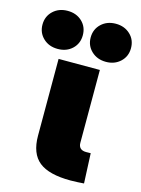

<svg xmlns="http://www.w3.org/2000/svg" viewBox="-182 -812 647 878"><g transform="rotate(15 141.5 -373.0)"><path d="M240.2 0.5Q137.7 0.5 90.8 -37.1Q43.9 -74.7 43.9 -159.2V-522.5H239.3V-177.7Q239.3 -161.1 248.5 -152.3Q257.8 -143.6 275.4 -143.6Q281.7 -143.6 287.4 -143.8Q293 -144 297.4 -144L303.7 -2.4Q290 -1.5 274.2 -0.5Q258.3 0.5 240.2 0.5ZM255.9 -565.4Q214.4 -565.4 187.3 -591.1Q160.2 -616.7 160.2 -655.3Q160.2 -694.3 187.3 -720Q214.4 -745.6 255.9 -745.6Q296.9 -745.6 324 -720.2Q351.1 -694.8 351.1 -655.3Q351.1 -616.2 324 -590.8Q296.9 -565.4 255.9 -565.4ZM27.8 -565.4Q-14.2 -565.4 -41 -591.1Q-67.9 -616.7 -67.9 -655.3Q-67.9 -694.3 -40.8 -720Q-13.7 -745.6 27.8 -745.6Q69.3 -745.6 96.2 -720.2Q123 -694.8 123 -655.3Q123 -616.2 96.2 -590.8Q69.3 -565.4 27.8 -565.4Z"/></g></svg>

Font: Inter 28pt Black
Style: Regular
Weight: 900
Designer: Rasmus Andersson
Foundry: rsms
Version: Version 4.001;git-66647c0bb